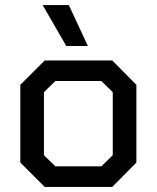

<svg xmlns="http://www.w3.org/2000/svg" viewBox="-20 -736 617 756"><path d="M60 -96V-402L156 -498H422L517 -402V-96L422 0H156ZM379 -81 424 -125V-373L379 -417H198L153 -373V-125L198 -81ZM148 -716H251L326 -555H241Z"/></svg>

Font: Chakra Petch Medium
Style: Regular
Weight: 500
Designer: Katatrad Aksorn Co.,Ltd.
Foundry: Cadson Demak Co.,Ltd.
Version: Version 1.000; ttfautohint (v1.6)